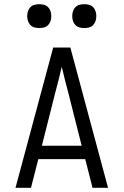

<svg xmlns="http://www.w3.org/2000/svg" viewBox="-20 -897 590 917"><path d="M54 0 234 -670H316L496 0H422L387 -137H163L128 0ZM370 -201 308 -447Q299 -479 291 -512Q283 -545 275 -578Q267 -545 259 -512Q251 -479 242 -447L180 -201ZM383 -763Q371 -763 359.5 -766Q348 -769 340 -777.5Q332 -786 328.5 -797Q325 -808 325 -820Q325 -832 328.5 -843Q332 -854 340 -862.5Q348 -871 359.5 -874Q371 -877 383 -877Q394 -877 405.5 -874Q417 -871 425 -862.5Q433 -854 436.5 -843Q440 -832 440 -820Q440 -808 436.5 -797Q433 -786 425 -777.5Q417 -769 405.5 -766Q394 -763 383 -763ZM167 -763Q156 -763 144.5 -766Q133 -769 125 -777.5Q117 -786 113.5 -797Q110 -808 110 -820Q110 -832 113.5 -843Q117 -854 125 -862.5Q133 -871 144.5 -874Q156 -877 167 -877Q179 -877 190.5 -874Q202 -871 210 -862.5Q218 -854 221.5 -843Q225 -832 225 -820Q225 -808 221.5 -797Q218 -786 210 -777.5Q202 -769 190.5 -766Q179 -763 167 -763Z"/></svg>

Font: Lode Term
Style: Regular
Weight: 400
Monospace: yes
Designer: Belleve Invis
Foundry: Belleve Invis
Version: Version 29.2.0